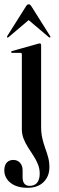

<svg xmlns="http://www.w3.org/2000/svg" viewBox="-28 -646 274 892"><path d="M163 -57.5Q163 -27 168.8 -2.8Q174.5 21.5 182.2 42.8Q190 64 195.8 85.2Q201.5 106.5 201.5 131Q201.5 173 174.5 199.8Q147.5 226.5 99.5 226.5Q65.5 226.5 41.5 215.8Q17.5 205 4.8 186.5Q-8 168 -8 146Q-8 121.5 3.5 109.2Q15 97 34 97Q53 97 65 110.2Q77 123.5 77 144.5V177.5Q77 197.5 85.5 207.5Q94 217.5 109.5 217.5Q133 217.5 144.8 202.5Q156.5 187.5 156.5 160.5Q156.5 137.5 148.2 117.2Q140 97 127.5 77.8Q115 58.5 102.5 39Q90 19.5 81.8 -1.2Q73.5 -22 73.5 -46V-393.5Q73.5 -397 71.8 -398.8Q70 -400.5 67 -400.5H28.5Q26 -400.5 24.8 -401.8Q23.5 -403 23.5 -404Q23.5 -407.5 28.5 -409L146 -442Q150.5 -443.5 152.8 -443.8Q155 -444 157.5 -444Q160 -444 161.5 -442.2Q163 -440.5 163 -437ZM120.9 -566H89.3L198.6 -473.5Q200.7 -472 202.3 -471.5Q203.9 -471 205.1 -472Q206.3 -473 206.1 -475.2Q205.9 -477.5 204.3 -479.5L118.9 -615Q115.2 -621 112.4 -623.5Q109.5 -626 105.1 -626Q101.4 -626 98.2 -623.5Q95 -621 91.7 -615L6.3 -479.5Q4.7 -477.5 4.7 -475.2Q4.7 -473 5.5 -472Q6.7 -471 8.3 -471.5Q9.9 -472 11.9 -473.5Z"/></svg>

Font: Fraunces 96pt
Style: Regular
Weight: 400
Version: Version 1.000;[b76b70a41]